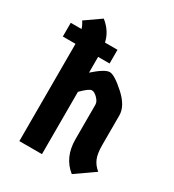

<svg xmlns="http://www.w3.org/2000/svg" viewBox="-193 -854 879 971"><g transform="rotate(30 247.0 -369.0)"><path d="M-9 -568V-648H54Q48 -668 35 -687L125 -750Q178 -708 191 -648H264V-568H197V-476Q259 -531 287 -531Q315 -531 376.5 -475.5Q438 -420 438 -366V-193Q438 -142 450 -114Q462 -86 488 -65L378 12Q306 -45 306 -150V-352Q306 -369 288 -387.5Q270 -406 254.5 -406Q239 -406 197 -364V0H65V-568Z"/></g></svg>

Font: Germania One
Style: Regular
Weight: 400
Designer: John Vargas Beltran
Foundry: John Vargas Beltran
Version: Version 1.001